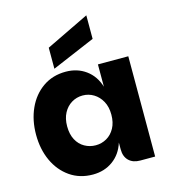

<svg xmlns="http://www.w3.org/2000/svg" viewBox="-121 -927 921 1032"><g transform="rotate(-15 339.5 -411.0)"><path d="M269 7Q196 7 141.5 -31Q87 -69 57.5 -133.5Q28 -198 28 -279Q28 -359 57.5 -424Q87 -489 141.5 -527Q196 -565 269 -565Q333 -565 380.5 -530.5Q428 -496 447 -434V-558H616V0H533Q493 0 470 -22.5Q447 -45 447 -85V-123Q428 -62 380.5 -27.5Q333 7 269 7ZM324 -141Q357 -141 385 -157Q413 -173 430 -204Q447 -235 447 -279Q447 -322 430 -353Q413 -384 385 -401Q357 -418 324 -418Q290 -418 262 -401Q234 -384 217.5 -353Q201 -322 201 -279Q201 -235 217.5 -204Q234 -173 262.5 -157Q291 -141 324 -141ZM455 -829V-698L215 -596V-713Z"/></g></svg>

Font: Parkinsans
Style: Bold
Weight: 700
Designer: Red Stone, Indian Type Foundry
Foundry: Indian Type Foundry
Version: Version 1.000